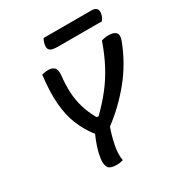

<svg xmlns="http://www.w3.org/2000/svg" viewBox="-206 -1030 1100 1177"><g transform="rotate(-30 344.5 -442.0)"><path d="M323 0Q313 3 302.5 5Q292 7 280 7Q228 7 216.5 -16Q205 -39 210 -76Q216 -116 228 -152Q240 -188 257 -226Q252 -230 247 -237Q208 -289 182.5 -352Q157 -415 150 -500Q143 -585 157 -700Q178 -707 205 -707Q230 -707 245 -693Q260 -679 256 -637Q249 -573 252 -519Q255 -465 270 -414Q285 -363 315 -309L329 -307Q388 -365 433 -422.5Q478 -480 513.5 -547Q549 -614 579 -699Q591 -703 602 -705Q613 -707 629 -707Q666 -707 681 -690.5Q696 -674 682 -636Q633 -506 547.5 -400.5Q462 -295 358 -218Q348 -191 340.5 -164Q333 -137 327 -108Q321 -79 319.5 -52Q318 -25 323 0ZM276 -891H615Q642 -891 652 -877Q662 -863 656 -839Q653 -827 648 -818Q643 -809 638 -801H328Q284 -801 270.5 -813.5Q257 -826 263 -856Q266 -867 269 -875.5Q272 -884 276 -891Z"/></g></svg>

Font: Recursive Sn Csl St Med
Style: Italic
Weight: 500
Italic angle: -15°
Version: Version 1.079;hotconv 1.0.112;makeotfexe 2.5.65598; ttfautoh